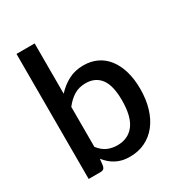

<svg xmlns="http://www.w3.org/2000/svg" viewBox="-177 -858 917 984"><g transform="rotate(-30 282.0 -366.0)"><path d="M173 -128Q195.5 -99 222.2 -87.2Q249 -75.5 280.5 -75.5Q344 -75.5 379.5 -121.5Q415 -167.5 415 -264Q415 -352 384.2 -392.5Q353.5 -433 296.5 -433Q257 -433 227.8 -415.2Q198.5 -397.5 173 -364.5ZM173 -442.5Q204.5 -477 243.5 -497.5Q282.5 -518 332.5 -518Q377 -518 412.8 -500.8Q448.5 -483.5 473.5 -451Q498.5 -418.5 512 -372.2Q525.5 -326 525.5 -268Q525.5 -206 510.2 -155.2Q495 -104.5 466.5 -68.2Q438 -32 397.5 -12.2Q357 7.5 307 7.5Q282.5 7.5 262.5 2.8Q242.5 -2 225.5 -11Q208.5 -20 194.2 -32.5Q180 -45 167 -61L162.5 -21.5Q160 -10 153.5 -5Q147 0 135.5 0H65.5V-740H173Z"/></g></svg>

Font: Lato SemiBold
Style: Regular
Weight: 600
Designer: Lukasz Dziedzic with Adam Twardoch and Botio Nikoltchev
Foundry: tyPoland Lukasz Dziedzic
Version: Version 2.015; 2015-08-06; http://www.latofonts.com/